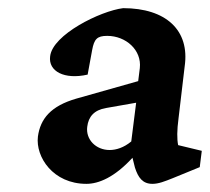

<svg xmlns="http://www.w3.org/2000/svg" viewBox="-20 -720 515 471"><path d="M192 -269C222 -269 261 -285 305 -333L311 -309C319 -284 330 -269 354 -269C369 -269 384 -275 404 -283L470 -310L475 -350L417 -364C414 -379 414 -400 418 -430L433 -557C446 -646 387 -700 282 -700C226 -693 109 -635 103 -582C98 -545 138 -524 195 -537L206 -597C211 -624 218 -632 243 -632C289 -632 328 -597 323 -553L319 -521L167 -478C105 -460 79 -429 73 -385C67 -335 110 -269 192 -269ZM194 -409C197 -434 211 -450 240 -455L314 -468L302 -373C284 -358 265 -352 249 -352C215 -352 190 -378 194 -409Z"/></svg>

Font: TPK Tissa Web SemiBold
Style: Italic
Weight: 600
Italic angle: -7°
Designer: Jacques Le Bailly, Suppakit Chalermlarp | Katatrad Co.,Ltd.
Foundry: Jacques Le Bailly, Cadson Demak Co.,Ltd.
Version: Version 5.000;Glyphs 3.1.2 (3151)